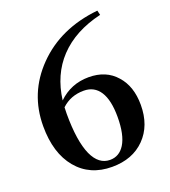

<svg xmlns="http://www.w3.org/2000/svg" viewBox="-140 -859 864 977"><g transform="rotate(-20 292.0 -370.5)"><path d="M300 16Q180 16 110 -68Q40 -152 40 -298Q40 -477 165 -605Q293 -736 500 -757L506 -732Q361 -698 277 -609Q195 -522 178 -388Q246 -454 342 -454Q436 -454 490 -392Q544 -332 544 -231Q544 -119 477.5 -51.5Q411 16 300 16ZM302 -21Q352 -21 381 -67Q412 -117 412 -214Q412 -305 382 -351.5Q352 -398 295 -398Q224 -398 175 -352Q174 -340 174 -317Q174 -169 208 -93Q241 -21 302 -21Z"/></g></svg>

Font: GenRyuMin TW B
Style: Regular
Weight: 700
Version: Version 1.501;PS 1;hotconv 16.6.51;makeotf.lib2.5.65220